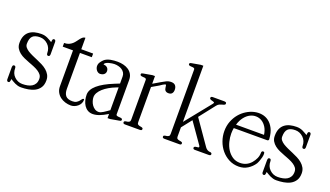

<svg xmlns="http://www.w3.org/2000/svg" viewBox="-64 -1109 2683 1561"><g transform="rotate(20 1277.0 -328.5)"><path d="M328.1 -117.7Q328.1 -79.6 312.3 -55.4Q296.4 -31.2 271 -17.8Q245.6 -4.4 214.4 0.7Q183.1 5.9 152.3 5.9Q136.7 5.9 124.3 2.4Q111.8 -1 100.1 -6.3Q88.9 -11.7 78.4 -17.8Q67.9 -23.9 56.6 -30.8V-29.8L55.7 -25.4V-20Q54.7 -11.7 52 -5.9Q49.3 0 41 0Q36.1 0 33.2 -2.2Q30.3 -4.4 28.8 -7.3Q27.3 -10.3 26.9 -13.4Q26.4 -16.6 26.4 -19V-124.5Q26.4 -129.9 29.1 -136.5Q31.7 -143.1 41 -143.1Q49.3 -143.1 52.2 -137.2Q55.2 -131.3 55.2 -124.5Q55.2 -102.5 62 -84.5Q68.8 -66.4 84.5 -51.3Q113.8 -23.4 153.3 -23.4Q176.3 -23.4 197.3 -27.6Q218.3 -31.7 234.4 -41.5Q250.5 -51.3 260 -67.9Q269.5 -84.5 269.5 -108.9Q269.5 -129.4 259.3 -143.3Q249 -157.2 231.9 -168.5Q223.6 -174.3 213.6 -179.2Q203.6 -184.1 192.4 -189Q181.2 -193.8 169.7 -198.2Q158.2 -202.6 146.5 -207Q123 -215.8 100.1 -226.1Q77.1 -236.3 58.8 -250.7Q40.5 -265.1 29.1 -284.4Q17.6 -303.7 17.6 -330.6Q17.6 -366.7 28.6 -391.4Q39.6 -416 59.1 -430.9Q78.6 -445.8 104.7 -452.4Q130.9 -459 161.1 -459Q177.2 -459 189.9 -456.1Q202.6 -453.1 214.4 -447.8Q225.1 -442.9 235.4 -436.8Q245.6 -430.7 257.8 -423.8Q258.3 -424.3 258.3 -428.2Q258.3 -433.1 258.8 -434.1Q259.3 -441.9 262.2 -448Q265.1 -454.1 273.4 -454.1Q281.7 -454.1 284.7 -447.8Q287.6 -441.4 287.6 -435.1V-329.1Q287.6 -322.8 284.7 -316.4Q281.7 -310.1 273.4 -310.1Q264.6 -310.1 261.7 -316.2Q258.8 -322.3 258.8 -329.1Q258.8 -373.5 229 -401.9Q199.2 -430.2 160.2 -430.2Q116.2 -430.2 96.4 -410.2Q76.7 -390.1 76.7 -344.2Q76.7 -327.1 86.7 -314.5Q96.7 -301.8 113.8 -290.5Q122.1 -285.2 132.1 -280Q142.1 -274.9 153.3 -269.5Q164.6 -264.2 176 -259.5Q187.5 -254.9 199.2 -249.5Q222.7 -239.7 245.6 -228Q268.6 -216.3 286.9 -200.9Q305.2 -185.5 316.7 -165Q328.1 -144.5 328.1 -117.7Z M669.4 -72.3Q669.4 -56.2 661.9 -41.7Q654.3 -27.3 641.8 -16.8Q629.4 -6.3 614 -0.2Q598.6 5.9 583.5 5.9Q558.1 5.9 533.7 -1.7Q509.3 -9.3 490.2 -23.9Q471.2 -38.6 459.5 -60.5Q447.8 -82.5 447.8 -111.3V-421.4H358.9V-453.1Q382.3 -453.1 399.2 -460.4Q416 -467.8 428.2 -478.8Q440.4 -489.7 449.7 -502.7Q459 -515.6 467.8 -526.6Q476.6 -537.6 485.8 -544.9Q495.1 -552.2 507.8 -552.2V-453.1H610.4V-421.4H507.8V-111.3Q507.8 -71.3 525.1 -51Q542.5 -30.8 583.5 -30.8Q605.5 -30.8 618.2 -38.6Q630.9 -46.4 638.7 -55.7Q646.5 -64.9 651.9 -72.8Q657.2 -80.6 665 -80.6Q668 -80.6 668.7 -77.4Q669.4 -74.2 669.4 -72.3Z M1014.2 -26.4Q1014.2 -18.1 1008.5 -16.1Q1002.9 -14.2 997.1 -13.2L921.9 0H899.9V-35.6H899.4Q861.3 -12.2 830.8 -1Q800.3 10.3 773.9 10.3Q748.5 10.3 730 -1Q711.4 -12.2 699.2 -30.8Q687 -49.3 680.9 -73Q674.8 -96.7 674.8 -121.6Q674.8 -208.5 859.4 -282.7L899.4 -298.8V-359.9Q899.4 -377.9 891.1 -391.6Q882.8 -405.3 869.4 -414.3Q856 -423.3 838.6 -427.7Q821.3 -432.1 803.7 -432.1Q795.9 -432.1 782.7 -430.4Q769.5 -428.7 756.1 -425Q742.7 -421.4 732.2 -415Q721.7 -408.7 719.7 -399.4Q728.5 -398.9 736.8 -396.2Q745.1 -393.6 751.5 -388.4Q757.8 -383.3 761.7 -375.2Q765.6 -367.2 765.6 -356.4Q765.6 -346.7 761.5 -339.1Q757.3 -331.5 750.7 -326.7Q744.1 -321.8 735.8 -319.3Q727.5 -316.9 719.7 -316.9Q709.5 -316.9 701.2 -321.8Q692.9 -326.7 687 -334.5Q681.2 -342.3 678 -351.3Q674.8 -360.4 674.8 -369.1Q674.8 -387.7 684.8 -402.6Q694.8 -417.5 706.5 -428.7Q716.8 -438.5 731.2 -444.6Q745.6 -450.7 761.2 -453.9Q776.9 -457 792.5 -458Q808.1 -459 821.3 -459Q847.7 -459 872.3 -452.9Q897 -446.8 916.3 -433.8Q935.5 -420.9 947.3 -400.4Q959 -379.9 959 -350.6V-54.7Q959 -47.9 963.6 -44.9Q968.3 -42 974.9 -41Q981.4 -40 989 -40Q996.6 -40 1002.4 -38.6Q1006.3 -37.6 1010.3 -35.2Q1014.2 -32.7 1014.2 -26.4ZM899.4 -265.6 881.8 -258.8Q850.1 -246.6 823 -231Q795.9 -215.3 776.1 -197.5Q756.3 -179.7 745.1 -160.4Q733.9 -141.1 733.9 -121.6Q733.9 -106.4 739.3 -88.9Q744.6 -71.3 754.9 -56.4Q765.1 -41.5 780 -31.7Q794.9 -22 814 -22Q822.8 -22 832.3 -25.9Q841.8 -29.8 852.5 -36.4Q863.3 -43 875 -51.3Q886.7 -59.6 899.4 -68.4Z M1335 -402.3Q1335 -382.8 1325.4 -371.1Q1315.9 -359.4 1295.4 -359.4Q1284.2 -359.4 1277.6 -362.5Q1271 -365.7 1266.8 -370.4Q1262.7 -375 1261 -381.1Q1259.3 -387.2 1258.3 -393.1Q1257.3 -398.4 1256.8 -403.6Q1256.3 -408.7 1255.4 -412.6Q1254.4 -416.5 1253.4 -417.5Q1252.4 -418.5 1250.5 -418.5Q1247.1 -418.5 1241 -415.5Q1234.9 -412.6 1227.1 -407.7Q1220.2 -403.8 1214.6 -399.4Q1209 -395 1204.6 -392.6L1145.5 -358.4V-54.7Q1145.5 -40.5 1152.1 -35.6Q1158.7 -30.8 1167.5 -28.8Q1172.9 -27.8 1177.2 -27.1Q1181.6 -26.4 1185.5 -25.4Q1189.5 -24.4 1193.4 -21.7Q1197.3 -19 1197.3 -13.2Q1197.3 -4.9 1191.9 -2.4Q1186.5 0 1180.7 0H1050.8Q1044.9 0 1039.3 -2.4Q1033.7 -4.9 1033.7 -13.2Q1033.7 -19.5 1037.6 -22Q1041.5 -24.4 1045.4 -25.4Q1049.3 -26.4 1054 -26.9Q1058.6 -27.3 1063.5 -28.3Q1072.3 -30.3 1078.9 -35.2Q1085.4 -40 1085.4 -54.7V-398.4Q1085.4 -405.3 1081.1 -408.2Q1076.7 -411.1 1070.1 -412.1Q1063.5 -413.1 1056.2 -413.1Q1048.8 -413.1 1043 -414.6Q1039.1 -415.5 1035.2 -418Q1031.2 -420.4 1031.2 -426.8Q1031.2 -435.1 1036.9 -437Q1042.5 -439 1048.3 -439.9L1123.5 -453.1H1145.5V-386.7L1204.6 -421.4Q1223.1 -432.6 1243.7 -442.9Q1264.2 -453.1 1286.6 -453.1Q1311.5 -453.1 1323.2 -439.5Q1335 -425.8 1335 -402.3Z M1793.5 -13.2Q1793.5 -4.9 1788.1 -2.4Q1782.7 0 1775.9 0H1656.2Q1649.4 0 1644.3 -2.4Q1639.2 -4.9 1639.2 -13.2Q1639.2 -18.6 1642.3 -21.2Q1645.5 -23.9 1648.9 -24.9Q1652.8 -25.9 1656.5 -26.4Q1660.2 -26.9 1664.1 -27.3Q1669.9 -27.8 1675.3 -28.8Q1680.7 -29.8 1680.7 -36.1Q1680.7 -40.5 1676.8 -45.9L1554.7 -220.2L1486.3 -133.3V-54.7Q1486.3 -40.5 1492.9 -35.6Q1499.5 -30.8 1508.8 -28.8Q1514.2 -27.8 1518.6 -27.1Q1522.9 -26.4 1526.9 -25.4Q1530.8 -24.4 1534.7 -21.7Q1538.6 -19 1538.6 -13.2Q1538.6 -4.9 1533.2 -2.4Q1527.8 0 1521.5 0H1391.6Q1385.7 0 1380.1 -2.4Q1374.5 -4.9 1374.5 -13.2Q1374.5 -19.5 1378.4 -22Q1382.3 -24.4 1386.2 -25.4Q1390.1 -26.4 1394.8 -26.9Q1399.4 -27.3 1404.3 -28.3Q1413.1 -30.3 1419.7 -35.2Q1426.3 -40 1426.3 -54.7V-611.8Q1426.3 -618.7 1421.9 -621.6Q1417.5 -624.5 1410.9 -625.5Q1404.3 -626.5 1397 -626.5Q1389.6 -626.5 1383.8 -627.9Q1379.9 -628.9 1376 -631.3Q1372.1 -633.8 1372.1 -640.1Q1372.1 -648.4 1377.7 -650.4Q1383.3 -652.3 1389.2 -653.3L1464.4 -666.5H1486.3V-180.7L1664.1 -401.4Q1672.4 -411.6 1669.9 -415Q1667.5 -418.5 1659.2 -420.9Q1654.8 -422.4 1649.9 -423.6Q1645 -424.8 1640.6 -426.3Q1636.7 -427.7 1632.6 -430.9Q1628.4 -434.1 1628.4 -439.9Q1628.4 -448.2 1634 -450.7Q1639.6 -453.1 1645.5 -453.1H1747.1Q1752.9 -453.1 1758.5 -450.7Q1764.2 -448.2 1764.2 -439.9Q1764.2 -431.6 1758.3 -428.7Q1752.4 -425.8 1746.1 -423.8Q1743.7 -422.9 1741.5 -422.6Q1739.3 -422.4 1736.3 -421.4Q1726.6 -418.9 1715.1 -413.6Q1703.6 -408.2 1693.8 -395.5L1588.4 -261.2L1734.4 -51.3Q1741.7 -40.5 1752.4 -33.7Q1763.2 -26.9 1775.9 -25.9Q1778.3 -25.9 1781 -25.6Q1783.7 -25.4 1786.1 -24.4Q1793.5 -20.5 1793.5 -13.2Z M2142.1 -307.1Q2136.7 -345.2 2120.1 -371.6Q2103.5 -397.9 2080.8 -411.6Q2058.1 -425.3 2031.5 -426Q2004.9 -426.8 1979.7 -414.1Q1954.6 -401.4 1933.3 -374.8Q1912.1 -348.1 1899.9 -307.1ZM2194.8 -161.6Q2194.8 -146 2190.7 -129.9Q2186.5 -113.8 2181.6 -100.6Q2178.7 -92.8 2175.5 -85.2Q2172.4 -77.6 2168.5 -70.8Q2146.5 -37.1 2112.3 -15.6Q2078.1 5.9 2035.2 5.9Q1988.3 5.9 1950.2 -14.2Q1912.1 -34.2 1885 -66.7Q1857.9 -99.1 1843 -140.9Q1828.1 -182.6 1828.1 -226.6Q1828.1 -272 1843 -310.5Q1857.9 -349.1 1882.3 -378.4Q1906.7 -407.7 1938.2 -427.2Q1969.7 -446.8 2003.2 -454.6Q2036.6 -462.4 2069.1 -457.5Q2101.6 -452.6 2127.9 -433.1Q2154.3 -413.6 2172.1 -378.9Q2189.9 -344.2 2193.8 -292Q2195.3 -286.6 2192.4 -280.8Q2189.5 -274.9 2181.2 -274.9H1892.1Q1887.7 -250.5 1887.7 -226.6Q1887.7 -192.9 1896.5 -157.2Q1905.3 -121.6 1923.6 -92.5Q1941.9 -63.5 1969.7 -44.7Q1997.6 -25.9 2035.2 -25.9Q2092.3 -25.9 2130.4 -69.3Q2147.9 -89.8 2158.2 -113Q2168.5 -136.2 2168.5 -162.6Q2168.5 -168 2171.4 -173.1Q2174.3 -178.2 2182.1 -178.2Q2191.4 -178.2 2193.1 -172.6Q2194.8 -167 2194.8 -161.6Z M2537.1 -117.7Q2537.1 -79.6 2521.2 -55.4Q2505.4 -31.2 2480 -17.8Q2454.6 -4.4 2423.3 0.7Q2392.1 5.9 2361.3 5.9Q2345.7 5.9 2333.3 2.4Q2320.8 -1 2309.1 -6.3Q2297.9 -11.7 2287.4 -17.8Q2276.9 -23.9 2265.6 -30.8V-29.8L2264.6 -25.4V-20Q2263.7 -11.7 2261 -5.9Q2258.3 0 2250 0Q2245.1 0 2242.2 -2.2Q2239.3 -4.4 2237.8 -7.3Q2236.3 -10.3 2235.8 -13.4Q2235.4 -16.6 2235.4 -19V-124.5Q2235.4 -129.9 2238 -136.5Q2240.7 -143.1 2250 -143.1Q2258.3 -143.1 2261.2 -137.2Q2264.2 -131.3 2264.2 -124.5Q2264.2 -102.5 2271 -84.5Q2277.8 -66.4 2293.5 -51.3Q2322.8 -23.4 2362.3 -23.4Q2385.3 -23.4 2406.2 -27.6Q2427.2 -31.7 2443.4 -41.5Q2459.5 -51.3 2469 -67.9Q2478.5 -84.5 2478.5 -108.9Q2478.5 -129.4 2468.3 -143.3Q2458 -157.2 2440.9 -168.5Q2432.6 -174.3 2422.6 -179.2Q2412.6 -184.1 2401.4 -189Q2390.1 -193.8 2378.7 -198.2Q2367.2 -202.6 2355.5 -207Q2332 -215.8 2309.1 -226.1Q2286.1 -236.3 2267.8 -250.7Q2249.5 -265.1 2238 -284.4Q2226.6 -303.7 2226.6 -330.6Q2226.6 -366.7 2237.5 -391.4Q2248.5 -416 2268.1 -430.9Q2287.6 -445.8 2313.7 -452.4Q2339.8 -459 2370.1 -459Q2386.2 -459 2398.9 -456.1Q2411.6 -453.1 2423.3 -447.8Q2434.1 -442.9 2444.3 -436.8Q2454.6 -430.7 2466.8 -423.8Q2467.3 -424.3 2467.3 -428.2Q2467.3 -433.1 2467.8 -434.1Q2468.3 -441.9 2471.2 -448Q2474.1 -454.1 2482.4 -454.1Q2490.7 -454.1 2493.7 -447.8Q2496.6 -441.4 2496.6 -435.1V-329.1Q2496.6 -322.8 2493.7 -316.4Q2490.7 -310.1 2482.4 -310.1Q2473.6 -310.1 2470.7 -316.2Q2467.8 -322.3 2467.8 -329.1Q2467.8 -373.5 2438 -401.9Q2408.2 -430.2 2369.1 -430.2Q2325.2 -430.2 2305.4 -410.2Q2285.6 -390.1 2285.6 -344.2Q2285.6 -327.1 2295.7 -314.5Q2305.7 -301.8 2322.8 -290.5Q2331.1 -285.2 2341.1 -280Q2351.1 -274.9 2362.3 -269.5Q2373.5 -264.2 2385 -259.5Q2396.5 -254.9 2408.2 -249.5Q2431.6 -239.7 2454.6 -228Q2477.5 -216.3 2495.8 -200.9Q2514.2 -185.5 2525.6 -165Q2537.1 -144.5 2537.1 -117.7Z"/></g></svg>

Font: Atsinvsda
Style: Regular
Weight: 400
Designer: Al Webster
Foundry: Al Webster and Michael Everson
Version: Version 2.000